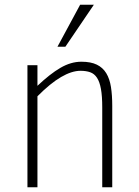

<svg xmlns="http://www.w3.org/2000/svg" viewBox="-20 -786 582 806"><path d="M409.2 0V-335Q409.2 -382.3 403.8 -412.4Q398.4 -442.4 387.2 -459.5Q376 -476.6 358.6 -482.7Q341.3 -488.8 317.9 -488.8Q281.2 -488.8 236.3 -462.6Q191.4 -436.5 137.2 -381.8V0H95.2V-512.2H137.2V-425.8Q163.6 -450.7 187.5 -469.5Q211.4 -488.3 233.6 -501.2Q255.9 -514.2 277.6 -520.5Q299.3 -526.9 321.8 -526.9Q361.3 -526.9 386.5 -514.6Q411.6 -502.4 426 -478.8Q440.4 -455.1 445.8 -420.7Q451.2 -386.2 451.2 -341.8V0ZM254.4 -589.8H221.2L316.4 -766.1H374Z"/></svg>

Font: Clear Sans Thin
Style: Regular
Weight: 250
Foundry: Intel Corporation
Version: Version 1.00